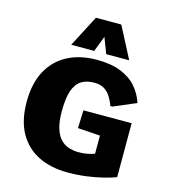

<svg xmlns="http://www.w3.org/2000/svg" viewBox="-138 -1086 1072 1206"><g transform="rotate(15 397.5 -482.5)"><path d="M413.1 9.8Q304.7 9.8 223.1 -30.5Q141.6 -70.8 96.4 -151.6Q51.3 -232.4 51.3 -353.5Q51.3 -472.7 95.5 -554.7Q139.6 -636.7 220.2 -679.2Q300.8 -721.7 410.6 -721.7Q503.9 -721.7 567.1 -696Q630.4 -670.4 668.7 -626.2Q707 -582 725.6 -525.4L579.1 -462.9H566.4Q555.2 -492.7 539.3 -519Q523.4 -545.4 498 -562Q472.7 -578.6 431.6 -578.6Q380.9 -578.6 347.2 -557.1Q313.5 -535.6 296.6 -486.6Q279.8 -437.5 279.8 -353.5Q279.8 -280.8 295.2 -236.3Q310.5 -191.9 335.4 -169.2Q360.4 -146.5 389.6 -138.7Q418.9 -130.9 446.8 -130.9Q478.5 -130.9 504.9 -136Q531.2 -141.1 550.8 -148.9V-266.6L405.3 -276.4L409.7 -393.1H723.1V-42.5Q691.4 -30.3 642.8 -18.1Q594.2 -5.9 535.4 2Q476.6 9.8 413.1 9.8ZM229 -771 335 -975.1H500L606 -771H456.5L417.5 -873L378.4 -771Z"/></g></svg>

Font: Comme Black
Style: Regular
Weight: 900
Version: Version 1.000;gftools[0.9.27]